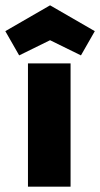

<svg xmlns="http://www.w3.org/2000/svg" viewBox="-73 -701 376 721"><path d="M192 -463V0H32V-463ZM-53 -584 115 -681 283 -584 231 -493 115 -550 -1 -493Z"/></svg>

Font: Lineal Heavy
Style: Regular
Weight: 900
Designer: Created by Frank Adebiaye with contributions from Anton Moglia & Ariel Martín Pérez
Created by Frank ADEBIAYE with FontF
Foundry: Velvetyne Type Foundry
Version: Version 2.000